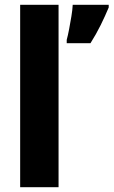

<svg xmlns="http://www.w3.org/2000/svg" viewBox="-20 -780 473 800"><path d="M224 0H64V-760H224ZM433 -749Q418 -713 399.5 -675.5Q381 -638 357 -600H258V-614Q263 -632 268 -658.5Q273 -685 277.5 -712Q282 -739 283 -760H433Z"/></svg>

Font: Noto Sans Hebrew SemiCondensed ExtraBold
Style: Regular
Weight: 800
Width: 4
Designer: Monotype Design Team
Foundry: Monotype Imaging Inc.
Version: Version 2.004; ttfautohint (v1.8.4.7-5d5b)